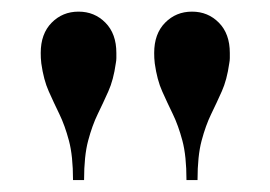

<svg xmlns="http://www.w3.org/2000/svg" viewBox="-20 -780 464 330"><path d="M374 -671Q370 -642.5 361.2 -623Q352.5 -603.5 343 -584Q333.5 -564.5 326.5 -538.2Q319.5 -512 319.5 -470.5H300.5Q300.5 -512 293.5 -538.2Q286.5 -564.5 277 -584Q267.5 -603.5 258.8 -623Q250 -642.5 246 -671Q245.5 -676 245.2 -680.2Q245 -684.5 245 -689Q245 -722 263.8 -741Q282.5 -760 310 -760Q337.5 -760 356.2 -741Q375 -722 375 -689Q375 -684.5 375 -680.2Q375 -676 374 -671ZM179 -671Q175 -642.5 166.2 -623Q157.5 -603.5 148 -584Q138.5 -564.5 131.5 -538.2Q124.5 -512 124.5 -470.5H105.5Q105.5 -512 98.5 -538.2Q91.5 -564.5 82 -584Q72.5 -603.5 63.8 -623Q55 -642.5 51 -671Q50.5 -676 50.2 -680.2Q50 -684.5 50 -689Q50 -722 68.8 -741Q87.5 -760 115 -760Q142.5 -760 161.2 -741Q180 -722 180 -689Q180 -684.5 180 -680.2Q180 -676 179 -671Z"/></svg>

Font: Bodoni* 11pt Medium
Style: Regular
Weight: 500
Version: Version 2.3